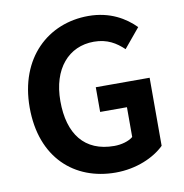

<svg xmlns="http://www.w3.org/2000/svg" viewBox="-84 -834 886 927"><g transform="rotate(-10 358.5 -370.0)"><path d="M409.3 13.8C511.4 13.8 599.2 -25.5 649.6 -75V-408.7H385.6V-287.6H517V-141.6C496.6 -124.3 460.3 -114 424.8 -114C279.2 -114 205.5 -210.8 205.5 -372C205.5 -530.9 290.5 -626.8 414.1 -626.8C480.3 -626.8 522.4 -599.6 559.4 -564.8L637.7 -659.2C589.8 -707.8 515.8 -753.8 409.4 -753.8C212.2 -753.8 54.2 -611.2 54.2 -367.3C54.2 -120.4 208.2 13.8 409.3 13.8Z"/></g></svg>

Font: Source Han Sans JP VF
Style: Regular
Weight: 250
Designer: Ryoko NISHIZUKA 西塚涼子 (kana, bopomofo & ideographs); Paul D. Hunt (Latin, Greek & Cyrillic); Sandoll Communications 산돌커뮤니
Foundry: Adobe
Version: Version 2.004;hotconv 1.0.118;makeotfexe 2.5.65603